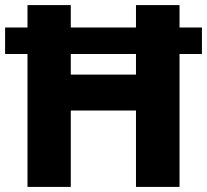

<svg xmlns="http://www.w3.org/2000/svg" viewBox="-20 -734 813 754"><path d="M88 0V-522H0V-626H88V-714H258V-626H514V-714H685V-626H773V-522H685V0H514V-300H258V0ZM258 -441H514V-522H258Z"/></svg>

Font: Noto Sans Sinhala ExtraBold
Style: Regular
Weight: 800
Designer: Jelle Bosma - Monotype Design Team
Foundry: Monotype Imaging Inc.
Version: Version 2.006; ttfautohint (v1.8.4.7-5d5b)